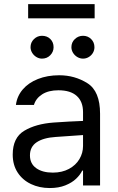

<svg xmlns="http://www.w3.org/2000/svg" viewBox="-20 -904 575 936"><path d="M241.2 -306.6Q274.4 -309.1 315.7 -311.3Q356.9 -313.5 384.8 -314.5V-357.4Q384.8 -408.7 354.2 -436.3Q323.7 -463.9 264.6 -463.9Q216.3 -463.9 185.5 -444.1Q154.8 -424.3 145.5 -392.6H57.6Q63 -435.1 90.8 -467.8Q118.7 -500.5 164.8 -518.8Q210.9 -537.1 268.6 -537.1Q344.7 -537.1 406.2 -498.3Q467.8 -459.5 467.8 -349.6V0H384.8V-72.3H380.9Q371.1 -51.8 350.8 -32.5Q330.6 -13.2 298.1 -0.2Q265.6 12.7 222.7 12.7Q171.9 12.7 130.9 -6.8Q89.8 -26.4 65.9 -63.2Q42 -100.1 42 -150.4Q42 -232.9 98.4 -266.6Q154.8 -300.3 241.2 -306.6ZM237.3 -62.5Q282.7 -62.5 316.2 -80.6Q349.6 -98.6 367.2 -128.4Q384.8 -158.2 384.8 -192.4V-245.6L251 -236.3Q191.4 -232.4 158.7 -210.4Q126 -188.5 126 -146.5Q126 -106 156.5 -84.2Q187 -62.5 237.3 -62.5ZM128.9 -673.8Q128.9 -697.3 145.5 -713.4Q162.1 -729.5 184.6 -729.5Q209.5 -729.5 225.3 -713.9Q241.2 -698.2 241.2 -673.8Q241.2 -651.4 225.1 -634.8Q209 -618.2 184.6 -618.2Q170.4 -618.2 157.5 -626Q144.5 -633.8 136.7 -646.7Q128.9 -659.7 128.9 -673.8ZM328.1 -673.8Q328.1 -697.8 345 -713.6Q361.8 -729.5 384.8 -729.5Q408.2 -729.5 424.3 -713.6Q440.4 -697.8 440.4 -673.8Q440.4 -659.2 433.1 -646.5Q425.8 -633.8 412.8 -626Q399.9 -618.2 384.8 -618.2Q370.1 -618.2 356.9 -626Q343.8 -633.8 335.9 -646.7Q328.1 -659.7 328.1 -673.8ZM441.4 -814.5H117.2V-883.8H441.4Z"/></svg>

Font: Pretendard Std
Style: Regular
Weight: 400
Designer: Base glyphs from Inter by Rasmus Andersson; Hangeul glyphs from Noto Sans CJK(Source Han Sans) by Jang Soo-young and Kan
Foundry: Kil Hyung-jin
Version: Version 1.309